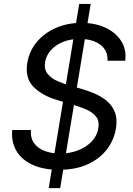

<svg xmlns="http://www.w3.org/2000/svg" viewBox="-20 -854 681 980"><path d="M228.5 106.4 384.3 -834H442.9L287.1 106.4ZM280.8 12.7Q202.6 12.7 147 -12.5Q91.3 -37.6 64 -83.5Q36.6 -129.4 42.5 -190.4H137.7Q134.8 -149.4 154.3 -122.8Q173.8 -96.2 208.7 -83.3Q243.7 -70.3 286.6 -70.3Q335.9 -70.3 377.9 -86.4Q419.9 -102.5 447.8 -131.6Q475.6 -160.6 481.9 -199.7Q487.8 -234.9 471.9 -256.6Q456.1 -278.3 425.8 -292.5Q395.5 -306.6 357.4 -317.9L273.4 -342.8Q195.3 -365.7 151.1 -410.6Q106.9 -455.6 119.1 -531.7Q128.9 -593.3 167.7 -639.6Q206.5 -686 265.6 -711.7Q324.7 -737.3 395.5 -737.3Q466.3 -737.3 519.3 -712.2Q572.3 -687 599.4 -643.3Q626.5 -599.6 619.1 -543.9H528.8Q531.2 -596.7 491.7 -626Q452.1 -655.3 386.7 -655.3Q339.4 -655.3 301.8 -640.1Q264.2 -625 240.2 -598.4Q216.3 -571.8 210.4 -538.1Q204.1 -500 223.4 -476.6Q242.7 -453.1 273.2 -440.2Q303.7 -427.2 329.6 -419.4L398.9 -399.4Q426.3 -391.6 459.2 -378.2Q492.2 -364.7 521 -342.3Q549.8 -319.8 564.9 -284.7Q580.1 -249.5 571.8 -198.2Q562 -138.7 525.1 -90.8Q488.3 -43 426.8 -15.1Q365.2 12.7 280.8 12.7Z"/></svg>

Font: Inter Variable
Style: Italic
Weight: 400
Italic angle: -9.39999°
Designer: Rasmus Andersson
Foundry: rsms
Version: Version 4.001;git-9221beed3